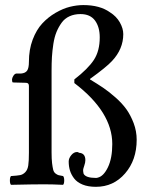

<svg xmlns="http://www.w3.org/2000/svg" viewBox="-20 -719 593 749"><path d="M92.8 -123V-383.8Q92.8 -396 81.1 -396L42 -397Q31.7 -397 28.8 -397.9Q26.9 -400.9 26.9 -410.2Q28.3 -418 33.2 -424.8Q38.1 -431.6 43.9 -432.1H62Q79.1 -433.6 85.9 -443.6Q92.8 -453.6 92.8 -478Q92.8 -525.4 107.4 -564.2Q122.1 -603 144.8 -627.4Q167.5 -651.9 196.3 -668.7Q225.1 -685.5 252.4 -692.4Q279.8 -699.2 305.2 -699.2Q369.6 -699.2 409.2 -670.9Q434.1 -655.3 447.5 -631.6Q460.9 -607.9 460.9 -585.9Q460.9 -527.8 417 -481Q395.5 -457.5 331.1 -411.1V-409.2Q359.4 -392.1 381.6 -377.2Q403.8 -362.3 429.9 -339.4Q456.1 -316.4 472.9 -293Q489.7 -269.5 501.5 -238.3Q513.2 -207 513.2 -173.8Q513.2 -94.7 468 -42.5Q422.9 9.8 354 9.8Q323.7 9.8 302.2 1Q280.8 -7.8 269.3 -22.7Q257.8 -37.6 252.9 -54Q248 -70.3 248 -88.9Q248 -101.6 258.1 -113.8Q268.1 -126 280.8 -126Q285.2 -126 288.1 -123Q313 -121.6 313 -94.2Q313 -85 308.8 -73Q304.7 -61 304.2 -56.2Q304.2 -48.8 306.2 -41Q314.9 -24.9 354 -24.9Q358.9 -24.9 360.8 -25.9Q383.8 -30.8 400.9 -66.2Q418 -101.6 418 -157.2Q418 -282.2 270 -395V-409.2Q323.7 -450.7 346.4 -485.6Q369.1 -520.5 369.1 -573.2Q369.1 -613.8 350.6 -638.9Q332 -664.1 293.9 -664.1Q270 -664.1 251.2 -655.5Q232.4 -647 220.5 -630.4Q208.5 -613.8 200.4 -594.2Q192.4 -574.7 188.2 -547.9Q184.1 -521 182.6 -496.8Q181.2 -472.7 181.2 -442.9V-124Q181.2 -99.1 183.1 -82.8Q185.1 -66.4 187.5 -56.9Q189.9 -47.4 196.5 -42.2Q203.1 -37.1 208.7 -35.6Q214.4 -34.2 226.1 -32.2Q230.5 -27.8 230.5 -15.1Q230.5 -2.4 226.1 2Q186 0 151.9 0Q108.9 0 22.9 2Q18.6 -2.4 18.6 -15.1Q18.6 -27.8 22.9 -32.2Q47.4 -33.7 58.6 -35.9Q69.8 -38.1 78.9 -47.6Q87.9 -57.1 90.3 -74Q92.8 -90.8 92.8 -123Z"/></svg>

Font: Common Serif News
Style: Regular
Weight: 450
Designer: Philipp H. Poll, Khaled Hosny
Foundry: Stefan Peev, Context Ltd.
Version: Version 1.026